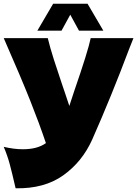

<svg xmlns="http://www.w3.org/2000/svg" viewBox="-20 -751 738 1033"><path d="M698 -546 675 -488Q580 -235 476 0Q422 120 320 192.5Q218 265 64 262Q45 179 32.5 132.5Q20 86 0 39Q55 52 103 52Q181 52 227 19Q191 -88 142 -211Q93 -334 0 -546H237Q249 -496 270 -430Q291 -364 312 -303Q318 -284 331.5 -245.5Q345 -207 353 -181L379 -260Q454 -477 468 -546ZM451 -731 536 -586H405L358 -672L311 -586H181L266 -731Z"/></svg>

Font: Mantou Sans
Style: Regular
Weight: 400
Designer: Mant0u / artakana
Foundry: Mant0u / artakana
Version: Version 1.001;October 22, 2023;FontCreator 14.0.0.2901 64-bi